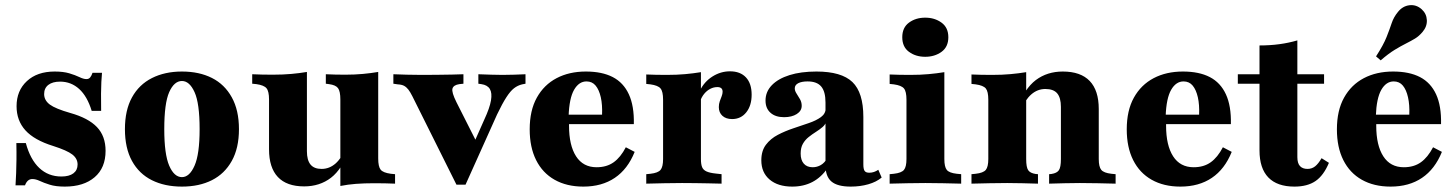

<svg xmlns="http://www.w3.org/2000/svg" viewBox="-20 -704 5575 736"><path d="M228.2 11.3Q193.5 11.3 170.6 4Q147.6 -3.2 132.3 -10.5Q116.9 -17.7 104 -17.7Q84.7 -17.7 75.8 6.5H39.5Q41.1 -17.7 41.9 -40.7Q42.7 -63.7 43.1 -91.5Q43.5 -119.4 42.7 -155.6H79Q96 -92.7 130.6 -60.1Q165.3 -27.4 215.3 -27.4Q245.2 -27.4 261.3 -39.5Q277.4 -51.6 277.4 -73.4Q277.4 -96 257.3 -111.7Q237.1 -127.4 183.9 -144.4Q111.3 -166.9 77.4 -204.4Q43.5 -241.9 43.5 -296.8Q43.5 -356.5 83.1 -393.1Q122.6 -429.8 189.5 -429.8Q222.6 -429.8 245.6 -423Q268.5 -416.1 284.3 -408.5Q300 -400.8 311.3 -400.8Q320.2 -400.8 325.4 -406.9Q330.6 -412.9 334.7 -425H371Q369.4 -408.1 368.5 -389.5Q367.7 -371 367.3 -344.8Q366.9 -318.5 367.7 -279H331.5Q314.5 -334.7 283.5 -362.9Q252.4 -391.1 210.5 -391.1Q181.5 -391.1 165.3 -378.6Q149.2 -366.1 149.2 -343.5Q149.2 -319.4 171 -303.2Q192.7 -287.1 249.2 -271Q318.5 -251.6 351.6 -216.9Q384.7 -182.3 384.7 -125.8Q384.7 -60.5 342.7 -24.6Q300.8 11.3 228.2 11.3Z M677.4 11.3Q611.3 11.3 562.1 -13.3Q512.9 -37.9 485.9 -87.1Q458.9 -136.3 458.9 -208.9Q458.9 -281.5 485.9 -330.6Q512.9 -379.8 562.5 -404.8Q612.1 -429.8 677.4 -429.8Q743.5 -429.8 792.3 -405.2Q841.1 -380.6 868.5 -331Q896 -281.5 896 -208.9Q896 -136.3 868.5 -87.1Q841.1 -37.9 792.3 -13.3Q743.5 11.3 677.4 11.3ZM677.4 -25Q706.5 -25 725.8 -69Q745.2 -112.9 745.2 -208.9Q745.2 -308.1 725.8 -350.8Q706.5 -393.5 677.4 -393.5Q647.6 -393.5 628.6 -350.8Q609.7 -308.1 609.7 -208.9Q609.7 -112.9 628.6 -69Q647.6 -25 677.4 -25Z M1156.5 -419.4V-209.7H1011.3V-322.6Q1011.3 -354 1001.6 -365.7Q991.9 -377.4 962.9 -381.5L946.8 -383.1V-419.4Q967.7 -418.5 985.1 -418.1Q1002.4 -417.7 1025.8 -417.7Q1065.3 -417.7 1096.8 -420.6Q1128.2 -423.4 1156.5 -428.2ZM1156.5 -209.7V-124.2Q1156.5 -90.3 1170.2 -73.4Q1183.9 -56.5 1212.9 -56.5Q1242.7 -56.5 1266.5 -77.4Q1290.3 -98.4 1309.7 -145.2L1320.2 -133.9Q1291.9 -55.6 1248.8 -22.6Q1205.6 10.5 1146 10.5Q1079 10.5 1045.2 -25.4Q1011.3 -61.3 1011.3 -131.5V-209.7ZM1284.7 0V-209.7H1429.8V-96.8Q1429.8 -65.3 1439.1 -53.6Q1448.4 -41.9 1478.2 -37.9L1494.4 -36.3V0Q1473.4 -0.8 1456 -1.2Q1438.7 -1.6 1414.5 -1.6Q1375.8 -1.6 1344.4 0.8Q1312.9 3.2 1284.7 8.9ZM1429.8 -419.4V-209.7H1284.7V-322.6Q1284.7 -354 1275.8 -366.1Q1266.9 -378.2 1241.1 -381.5L1229 -383.1V-419.4Q1249.2 -418.5 1266.1 -418.1Q1283.1 -417.7 1304 -417.7Q1340.3 -417.7 1371 -420.6Q1401.6 -423.4 1429.8 -428.2Z M1729.8 4 1560.5 -335.5Q1552.4 -351.6 1545.2 -360.9Q1537.9 -370.2 1529 -375Q1520.2 -379.8 1504.8 -380.6L1487.9 -383.1V-419.4Q1508.9 -418.5 1539.1 -417.7Q1569.4 -416.9 1595.2 -416.9H1601.6H1602.4Q1628.2 -416.9 1657.3 -417.3Q1686.3 -417.7 1712.5 -418.1Q1738.7 -418.5 1756.5 -419.4V-383.1L1741.1 -381.5Q1718.5 -378.2 1714.5 -364.5Q1710.5 -350.8 1729.8 -312.1L1810.5 -152.4L1784.7 -129L1836.3 -245.2Q1857.3 -290.3 1862.1 -319Q1866.9 -347.6 1857.7 -362.9Q1848.4 -378.2 1825 -381.5L1813.7 -383.1V-419.4Q1841.1 -418.5 1862.9 -417.7Q1884.7 -416.9 1906.5 -416.9Q1929.8 -416.9 1951.2 -417.7Q1972.6 -418.5 1994.4 -419.4V-383.1L1981.5 -380.6Q1964.5 -376.6 1950.4 -365.7Q1936.3 -354.8 1921 -331Q1905.6 -307.3 1885.5 -265.3L1764.5 4Z M2216.1 11.3Q2152.4 11.3 2106 -14.9Q2059.7 -41.1 2035.1 -90.3Q2010.5 -139.5 2010.5 -208.1Q2010.5 -280.6 2037.9 -329.8Q2065.3 -379 2113.7 -404.4Q2162.1 -429.8 2225.8 -429.8Q2287.9 -429.8 2329 -408.5Q2370.2 -387.1 2390.7 -342.3Q2411.3 -297.6 2409.7 -228.2H2116.9L2115.3 -264.5H2287.9Q2289.5 -302.4 2283.1 -331Q2276.6 -359.7 2263.3 -375.8Q2250 -391.9 2228.2 -391.9Q2199.2 -391.9 2180.6 -359.7Q2162.1 -327.4 2159.7 -258.9L2162.1 -254Q2161.3 -247.6 2161.3 -240.7Q2161.3 -233.9 2161.3 -221.8Q2161.3 -146.8 2188.3 -104.8Q2215.3 -62.9 2266.9 -62.9Q2305.6 -62.9 2332.3 -81.9Q2358.9 -100.8 2379 -139.5L2412.9 -121.8Q2386.3 -55.6 2336.7 -22.2Q2287.1 11.3 2216.1 11.3Z M2594.4 -2.4Q2558.1 -2.4 2525.8 -1.6Q2493.5 -0.8 2457.3 0V-36.3L2473.4 -37.9Q2502.4 -41.1 2512.1 -52.8Q2521.8 -64.5 2521.8 -94.4V-209.7H2666.9V-94.4Q2666.9 -74.2 2671.4 -63.3Q2675.8 -52.4 2688.3 -46.8Q2700.8 -41.1 2724.2 -38.7L2746 -36.3V0Q2719.4 -0.8 2694.8 -1.2Q2670.2 -1.6 2645.6 -2Q2621 -2.4 2594.4 -2.4ZM2521.8 -209.7V-321.8Q2521.8 -353.2 2512.1 -364.9Q2502.4 -376.6 2473.4 -380.6L2457.3 -382.3V-418.5Q2477.4 -417.7 2495.2 -417.3Q2512.9 -416.9 2536.3 -416.9Q2575 -416.9 2606.5 -419.8Q2637.9 -422.6 2666.9 -427.4V-418.5V-209.7ZM2786.3 -247.6Q2762.9 -247.6 2749.2 -260.1Q2735.5 -272.6 2735.5 -293.5Q2735.5 -305.6 2739.1 -315.7Q2742.7 -325.8 2746.4 -335.1Q2750 -344.4 2750 -352.4Q2750 -370.2 2729.8 -370.2Q2716.1 -370.2 2703.2 -363.7Q2690.3 -357.3 2679.8 -344.8Q2669.4 -332.3 2663.7 -315.3L2662.9 -356.5Q2679.8 -391.1 2711.3 -410.9Q2742.7 -430.6 2778.2 -430.6Q2817.7 -430.6 2839.5 -407.3Q2861.3 -383.9 2861.3 -341.1Q2861.3 -299.2 2840.7 -273.4Q2820.2 -247.6 2786.3 -247.6Z M3144.4 -209.7V-311.3Q3144.4 -353.2 3127.8 -372.6Q3111.3 -391.9 3075.8 -391.9Q3053.2 -391.9 3039.9 -385.1Q3026.6 -378.2 3026.6 -365.3Q3026.6 -355.6 3033.5 -345.2Q3040.3 -334.7 3046.8 -323.4Q3053.2 -312.1 3053.2 -298.4Q3053.2 -279 3034.3 -266.9Q3015.3 -254.8 2985.5 -254.8Q2952.4 -254.8 2933.5 -271.8Q2914.5 -288.7 2914.5 -318.5Q2914.5 -352.4 2938.7 -377.4Q2962.9 -402.4 3006.5 -416.1Q3050 -429.8 3109.7 -429.8Q3205.6 -429.8 3247.6 -389.5Q3289.5 -349.2 3289.5 -255.6V-209.7ZM3016.9 11.3Q2962.1 11.3 2930.2 -15.7Q2898.4 -42.7 2898.4 -89.5Q2898.4 -125.8 2916.1 -149.2Q2933.9 -172.6 2961.7 -187.1Q2989.5 -201.6 3021 -212.1Q3052.4 -222.6 3080.6 -232.3Q3108.9 -241.9 3127 -255.2Q3145.2 -268.5 3145.2 -289.5L3149.2 -242.7Q3145.2 -227.4 3133.5 -217.3Q3121.8 -207.3 3107.7 -198.4Q3093.5 -189.5 3079.8 -178.6Q3066.1 -167.7 3057.7 -152.8Q3049.2 -137.9 3049.2 -115.3Q3049.2 -90.3 3061.3 -76.6Q3073.4 -62.9 3095.2 -62.9Q3112.1 -62.9 3126.6 -71.4Q3141.1 -79.8 3151.6 -98.4L3153.2 -60.5Q3128.2 -24.2 3094.4 -6.5Q3060.5 11.3 3016.9 11.3ZM3289.5 -74.2Q3289.5 -55.6 3294.4 -48.8Q3299.2 -41.9 3312.1 -41.9Q3321.8 -41.9 3330.2 -44.8Q3338.7 -47.6 3346.8 -53.2L3359.7 -23.4Q3339.5 -6.5 3308.5 2.4Q3277.4 11.3 3241.1 11.3Q3190.3 11.3 3167.3 -8.1Q3144.4 -27.4 3144.4 -70.2V-209.7H3289.5Z M3454.8 -209.7V-321.8Q3454.8 -353.2 3445.2 -364.9Q3435.5 -376.6 3406.5 -380.6L3390.3 -382.3V-418.5Q3410.5 -417.7 3428.2 -417.3Q3446 -416.9 3469.4 -416.9Q3508.1 -416.9 3539.5 -419.8Q3571 -422.6 3600 -427.4V-418.5V-209.7ZM3527.4 -2.4Q3491.1 -2.4 3458.9 -1.6Q3426.6 -0.8 3390.3 0V-36.3L3406.5 -37.9Q3435.5 -41.1 3445.2 -52.8Q3454.8 -64.5 3454.8 -94.4V-209.7H3600V-94.4Q3600 -64.5 3609.3 -52.8Q3618.5 -41.1 3647.6 -37.9L3664.5 -36.3V0Q3627.4 -0.8 3595.6 -1.6Q3563.7 -2.4 3527.4 -2.4ZM3526.6 -486.3Q3490.3 -486.3 3464.5 -505.2Q3438.7 -524.2 3438.7 -561.3Q3438.7 -598.4 3464.5 -617.3Q3490.3 -636.3 3526.6 -636.3Q3562.9 -636.3 3589.1 -617.3Q3615.3 -598.4 3615.3 -561.3Q3615.3 -524.2 3589.1 -505.2Q3562.9 -486.3 3526.6 -486.3Z M3841.1 -2.4Q3804.8 -2.4 3772.6 -1.6Q3740.3 -0.8 3704 0V-36.3L3720.2 -37.9Q3749.2 -41.1 3758.9 -52.8Q3768.5 -64.5 3768.5 -94.4V-209.7H3913.7V-94.4Q3913.7 -62.9 3921.4 -51.6Q3929 -40.3 3950 -37.1L3958.9 -36.3V0Q3926.6 -0.8 3899.6 -1.6Q3872.6 -2.4 3841.1 -2.4ZM3768.5 -209.7V-321.8Q3768.5 -353.2 3758.9 -364.9Q3749.2 -376.6 3720.2 -380.6L3704 -382.3V-418.5Q3724.2 -417.7 3741.9 -417.3Q3759.7 -416.9 3783.1 -416.9Q3821.8 -416.9 3853.2 -419.8Q3884.7 -422.6 3913.7 -427.4V-418.5V-209.7ZM4046.8 -209.7V-294.4Q4046.8 -329 4032.7 -346Q4018.5 -362.9 3987.1 -362.9Q3957.3 -362.9 3933.5 -342.3Q3909.7 -321.8 3889.5 -275.8L3878.2 -287.1Q3907.3 -364.5 3950.8 -397.2Q3994.4 -429.8 4054 -429.8Q4122.6 -429.8 4157.3 -393.5Q4191.9 -357.3 4191.9 -286.3V-209.7ZM4119.4 -2.4Q4088.7 -2.4 4061.3 -1.6Q4033.9 -0.8 4001.6 0V-36.3L4010.5 -37.1Q4031.5 -40.3 4039.1 -51.6Q4046.8 -62.9 4046.8 -94.4V-209.7H4191.9V-94.4Q4191.9 -64.5 4201.6 -52.8Q4211.3 -41.1 4240.3 -37.9L4256.5 -36.3V0Q4220.2 -0.8 4188.3 -1.6Q4156.5 -2.4 4119.4 -2.4Z M4504.8 11.3Q4441.1 11.3 4394.8 -14.9Q4348.4 -41.1 4323.8 -90.3Q4299.2 -139.5 4299.2 -208.1Q4299.2 -280.6 4326.6 -329.8Q4354 -379 4402.4 -404.4Q4450.8 -429.8 4514.5 -429.8Q4576.6 -429.8 4617.7 -408.5Q4658.9 -387.1 4679.4 -342.3Q4700 -297.6 4698.4 -228.2H4405.6L4404 -264.5H4576.6Q4578.2 -302.4 4571.8 -331Q4565.3 -359.7 4552 -375.8Q4538.7 -391.9 4516.9 -391.9Q4487.9 -391.9 4469.4 -359.7Q4450.8 -327.4 4448.4 -258.9L4450.8 -254Q4450 -247.6 4450 -240.7Q4450 -233.9 4450 -221.8Q4450 -146.8 4477 -104.8Q4504 -62.9 4555.6 -62.9Q4594.4 -62.9 4621 -81.9Q4647.6 -100.8 4667.7 -139.5L4701.6 -121.8Q4675 -55.6 4625.4 -22.2Q4575.8 11.3 4504.8 11.3Z M4941.9 11.3Q4875.8 11.3 4841.9 -23.8Q4808.1 -58.9 4808.1 -127.4V-209.7H4953.2V-101.6Q4953.2 -78.2 4963.3 -67.3Q4973.4 -56.5 4991.9 -56.5Q5008.9 -56.5 5021.4 -66.5Q5033.9 -76.6 5046 -97.6L5074.2 -79.8Q5054 -31.5 5023 -10.1Q4991.9 11.3 4941.9 11.3ZM4808.1 -209.7V-529.8Q4849.2 -529.8 4884.7 -534.7Q4920.2 -539.5 4953.2 -549.2V-209.7ZM4725 -383.1V-419.4H5055.6V-383.1Z M5310.5 11.3Q5246.8 11.3 5200.4 -14.9Q5154 -41.1 5129.4 -90.3Q5104.8 -139.5 5104.8 -208.1Q5104.8 -280.6 5132.3 -329.8Q5159.7 -379 5208.1 -404.4Q5256.5 -429.8 5320.2 -429.8Q5382.3 -429.8 5423.4 -408.5Q5464.5 -387.1 5485.1 -342.3Q5505.6 -297.6 5504 -228.2H5211.3L5209.7 -264.5H5382.3Q5383.9 -302.4 5377.4 -331Q5371 -359.7 5357.7 -375.8Q5344.4 -391.9 5322.6 -391.9Q5293.5 -391.9 5275 -359.7Q5256.5 -327.4 5254 -258.9L5256.5 -254Q5255.6 -247.6 5255.6 -240.7Q5255.6 -233.9 5255.6 -221.8Q5255.6 -146.8 5282.7 -104.8Q5309.7 -62.9 5361.3 -62.9Q5400 -62.9 5426.6 -81.9Q5453.2 -100.8 5473.4 -139.5L5507.3 -121.8Q5480.6 -55.6 5431 -22.2Q5381.5 11.3 5310.5 11.3ZM5272.6 -472.6 5254.8 -487.9Q5283.1 -531.5 5295.2 -562.1Q5307.3 -592.7 5314.9 -615.7Q5322.6 -638.7 5338.7 -658.1Q5356.5 -680.6 5382.7 -683.9Q5408.9 -687.1 5429.8 -668.5Q5448.4 -651.6 5449.6 -627Q5450.8 -602.4 5433.1 -581.5Q5419.4 -565.3 5404 -556Q5388.7 -546.8 5369.4 -537.1Q5350 -527.4 5326.2 -512.9Q5302.4 -498.4 5272.6 -472.6Z"/></svg>

Font: Playfair 9pt Black
Style: Regular
Weight: 900
Designer: Claus Eggers Sørensen
Foundry: Claus Eggers Sørensen
Version: Version 2.203